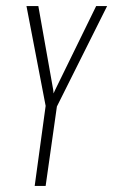

<svg xmlns="http://www.w3.org/2000/svg" viewBox="-20 -611 372 631"><path d="M94 0 130 -263 67 -591H106L155 -315L156 -304L161 -315L296 -591H332L167 -261L130 0Z"/></svg>

Font: Alumni Sans ExtraLight
Style: Italic
Weight: 250
Italic angle: -8°
Version: Version 1.016